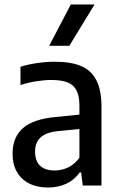

<svg xmlns="http://www.w3.org/2000/svg" viewBox="-20 -828 534 857"><path d="M433 -350.5V0H349.5L342 -58.5H336Q312.5 -25 276 -8Q239.5 9 194.5 9Q146 9 110.2 -9Q74.5 -27 55.2 -61Q36 -95 36 -141.5Q36 -216 83.2 -256.8Q130.5 -297.5 232 -306L334.5 -316.5V-355.5Q334.5 -400 321.2 -425Q308 -450 280.8 -460.5Q253.5 -471 208.5 -471Q177.5 -471 141.5 -465.2Q105.5 -459.5 71.5 -448.5V-530Q104.5 -540.5 145.8 -546.5Q187 -552.5 224.5 -552.5Q296.5 -552.5 342 -533.2Q387.5 -514 410.2 -469.8Q433 -425.5 433 -350.5ZM334.5 -124V-252L241 -243Q187 -238 161.8 -215.2Q136.5 -192.5 136.5 -151.5Q136.5 -109.5 159 -88.2Q181.5 -67 224.5 -67Q255 -67 283.8 -80.5Q312.5 -94 334.5 -124ZM199.5 -623.5 296 -808H402L289.5 -623.5Z"/></svg>

Font: Encode Sans Semi Condensed Medium
Style: Regular
Weight: 500
Width: 4
Designer: Multiple Designers
Foundry: Impallari Type
Version: Version 2.000